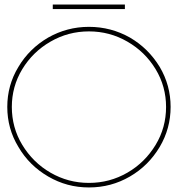

<svg xmlns="http://www.w3.org/2000/svg" viewBox="-20 -821 804 844"><path d="M551 -656C496 -687 436 -703 371 -703C306 -703 247 -687 192 -656C137 -624 93 -581 61 -527C28 -473 12 -414 12 -351C12 -288 28 -229 61 -175C93 -120 137 -77 192 -45C247 -13 306 3 371 3C436 3 496 -13 551 -45C606 -77 649 -120 682 -175C714 -229 730 -288 730 -351C730 -414 714 -473 682 -527C649 -581 606 -624 551 -656ZM202 -638C254 -668 310 -683 371 -683C432 -683 488 -668 540 -638C592 -608 633 -568 664 -517C695 -466 710 -410 710 -351C710 -291 695 -235 664 -184C633 -133 592 -92 540 -62C488 -32 432 -17 371 -17C310 -17 254 -32 202 -62C150 -92 109 -133 78 -184C47 -235 32 -291 32 -351C32 -410 47 -466 78 -517C109 -568 150 -608 202 -638ZM212 -801V-781H529V-801Z"/></svg>

Font: Argentum Sans Thin
Style: Regular
Weight: 250
Designer: Julieta Ulanovsky
Foundry: Julieta Ulanovsky
Version: Version 5.001;February 15, 2019;FontCreator 11.5.0.2425 64-b